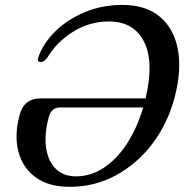

<svg xmlns="http://www.w3.org/2000/svg" viewBox="-20 -730 730 761"><path d="M58 -275Q75.5 -340 140.5 -340H557Q591.5 -486 550.5 -565.5Q509.5 -645 412 -645Q334.5 -645 269 -603.8Q203.5 -562.5 167 -500.5Q153 -483.5 141.5 -484Q125.5 -484.5 132 -503.5Q152 -560 200.5 -607Q249 -654 317.2 -682.2Q385.5 -710.5 465.5 -710.5Q557.5 -710.5 613.5 -663.8Q669.5 -617 685 -533.8Q700.5 -450.5 671.5 -341.5Q644 -239.5 583.8 -160Q523.5 -80.5 439.2 -35Q355 10.5 256.5 10.5Q173 10.5 121.2 -27.2Q69.5 -65 52.8 -129.8Q36 -194.5 58 -275ZM281.5 -31Q339.5 -31 391 -64.8Q442.5 -98.5 482.8 -160Q523 -221.5 547.5 -304H218Q183 -304 173 -264.5Q155 -197 162.8 -144.2Q170.5 -91.5 200.8 -61.2Q231 -31 281.5 -31Z"/></svg>

Font: Fraunces 72pt S050
Style: Italic
Weight: 400
Italic angle: -16°
Version: Version 1.000; ttfautohint (v1.8.3)